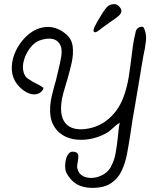

<svg xmlns="http://www.w3.org/2000/svg" viewBox="-20 -808 786 933"><path d="M428 105Q338 105 301 28Q297 19 296.5 1.5Q296 -16 300.5 -34Q305 -52 315 -63Q325 -74 343 -70Q360 -66 360.5 -51.5Q361 -37 358 -23Q358 -21 357 -18Q356 -10 355 -2.5Q354 5 356 11Q362 37 384 48Q406 59 434 56Q462 53 487 37Q512 21 523 -6Q536 -31 542 -65Q548 -99 552 -135Q554 -155 556 -174.5Q558 -194 562 -212Q555 -208 546 -201Q537 -194 529 -186Q522 -180 516 -174.5Q510 -169 505 -166Q471 -145 431.5 -135.5Q392 -126 353.5 -129.5Q315 -133 284.5 -151.5Q254 -170 237 -205Q220 -240 224 -293Q226 -318 232 -343.5Q238 -369 245 -394Q249 -407 252.5 -420Q256 -433 259 -448Q260 -452 261 -456Q262 -460 263 -465Q272 -499 278 -536Q284 -573 269 -596Q256 -616 231 -619.5Q206 -623 174 -612Q148 -603 127 -576Q106 -549 96.5 -516Q87 -483 95 -456Q101 -436 114 -427Q127 -418 146 -407Q160 -400 170.5 -394.5Q181 -389 190 -382L191 -377Q180 -355 157.5 -350.5Q135 -346 110 -359Q85 -372 63 -399Q40 -429 37.5 -466.5Q35 -504 49 -542Q63 -580 88 -610Q133 -665 189.5 -675Q246 -685 295 -647Q328 -622 333 -584Q338 -546 328 -502Q318 -458 305 -414L304 -412Q296 -384 288 -356.5Q280 -329 278 -305Q271 -238 301 -206Q331 -174 394 -181Q462 -189 512.5 -234.5Q563 -280 586 -353Q599 -393 605.5 -434Q612 -475 617 -516Q621 -551 626 -586Q631 -621 640 -656Q644 -671 659.5 -676.5Q675 -682 680 -671Q693 -642 689 -607.5Q685 -573 677 -538Q675 -525 672.5 -512.5Q670 -500 668 -486Q662 -449 656 -413.5Q650 -378 644 -343Q642 -331 640 -319Q638 -307 636 -295Q630 -261 624 -226Q618 -191 613 -153Q606 -107 597.5 -61.5Q589 -16 571.5 21.5Q554 59 520 82Q486 105 428 105ZM456 -657Q440 -647 436 -654Q432 -661 439 -676Q447 -693 456 -708Q465 -723 474 -738Q486 -758 498.5 -772.5Q511 -787 533 -788Q547 -789 558.5 -777Q570 -765 570 -755Q570 -742 555 -729.5Q540 -717 523 -706Q505 -694 489 -682Q473 -670 456 -657Z"/></svg>

Font: Yuji Hentaigana Akari
Style: Regular
Weight: 400
Designer: Kataoka Yuji
Foundry: Kinuta Font Factory
Version: Version 3.002